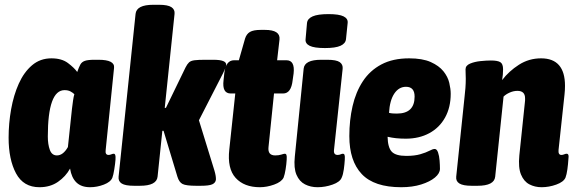

<svg xmlns="http://www.w3.org/2000/svg" viewBox="-20 -775 2402 803"><path d="M145 8Q78 8 47 -50Q16 -108 16 -199Q16 -259 26.5 -318Q37 -377 58.5 -425Q80 -473 114 -502Q148 -531 195 -531Q238 -531 264 -511.5Q290 -492 303 -474Q310 -494 316 -505Q322 -516 335 -520.5Q348 -525 375 -525H392Q461 -525 457 -491L422 -148Q419 -127 434 -127Q440 -127 445.5 -129.5Q451 -132 456 -132Q460 -132 462 -127Q464 -122 463 -107Q462 -92 458 -67Q454 -42 450 -32Q443 -14 414.5 -3Q386 8 357 8Q320 8 299.5 -12Q279 -32 273 -70Q255 -37 222.5 -14.5Q190 8 145 8ZM218 -125Q244 -125 264 -160L281 -320Q283 -337 285.5 -354.5Q288 -372 291 -381Q285 -387 275 -392.5Q265 -398 250 -398Q180 -398 180 -204Q180 -171 188.5 -148Q197 -125 218 -125Z M541 2Q504 2 489 -7.5Q474 -17 476 -36L547 -717Q551 -755 621 -755H645Q682 -755 697 -745Q712 -735 710 -717L669 -324H674L756 -493Q763 -507 770.5 -514Q778 -521 793.5 -523Q809 -525 838 -525H873Q928 -525 926 -503Q924 -491 913 -469L812 -272L877 -61Q884 -37 883 -23Q881 -10 867.5 -4Q854 2 819 2H801Q758 2 743.5 -5.5Q729 -13 722 -36L664 -228H659L639 -36Q635 2 565 2Z M1067 8Q1001 8 965.5 -31Q930 -70 939 -150L964 -384H945Q908 -384 915 -440L918 -468Q924 -523 959 -523H979L1005 -614Q1011 -633 1025.5 -641.5Q1040 -650 1071 -650H1088Q1153 -650 1149 -610L1139 -523H1178Q1214 -523 1208 -468L1204 -440Q1198 -384 1164 -384H1126L1103 -160Q1099 -125 1131 -125Q1146 -125 1156.5 -128.5Q1167 -132 1171 -132Q1176 -132 1178 -127Q1180 -122 1179 -107Q1178 -89 1174.5 -67Q1171 -45 1166 -32Q1157 -14 1126.5 -3Q1096 8 1067 8Z M1308 8Q1279 8 1255.5 -4Q1232 -16 1220 -44Q1208 -72 1213 -120L1250 -488Q1254 -525 1323 -525H1349Q1387 -525 1401 -515Q1415 -505 1413 -487L1377 -149Q1374 -127 1392 -127Q1399 -127 1404.5 -129.5Q1410 -132 1414 -132Q1419 -132 1421 -127Q1423 -122 1422 -107Q1421 -89 1418 -67Q1415 -45 1409 -32Q1402 -14 1371 -3Q1340 8 1308 8ZM1339 -574Q1294 -574 1275 -583.5Q1256 -593 1258 -611L1264 -679Q1266 -697 1287.5 -706.5Q1309 -716 1354 -716Q1398 -716 1417 -706.5Q1436 -697 1434 -679L1427 -611Q1425 -593 1404 -583.5Q1383 -574 1339 -574Z M1658 8Q1545 8 1493 -47Q1441 -102 1441 -206Q1441 -272 1454.5 -331Q1468 -390 1497.5 -435Q1527 -480 1575 -505.5Q1623 -531 1691 -531Q1747 -531 1781.5 -515.5Q1816 -500 1834.5 -477Q1853 -454 1859 -428.5Q1865 -403 1865 -383Q1865 -326 1841.5 -283.5Q1818 -241 1775.5 -218Q1733 -195 1677 -195Q1655 -195 1636.5 -197Q1618 -199 1601 -203Q1602 -158 1618.5 -140.5Q1635 -123 1679 -123Q1714 -123 1738 -130Q1762 -137 1776 -144.5Q1790 -152 1798 -152Q1807 -152 1812 -137.5Q1817 -123 1818.5 -103.5Q1820 -84 1820 -69Q1820 -50 1799 -32.5Q1778 -15 1741.5 -3.5Q1705 8 1658 8ZM1640 -300Q1714 -300 1714 -371Q1714 -412 1678 -412Q1648 -412 1629 -383.5Q1610 -355 1607 -303Q1615 -301 1623.5 -300.5Q1632 -300 1640 -300Z M2245 8Q2217 8 2194 -4Q2171 -16 2159 -45Q2147 -74 2152 -125L2175 -345Q2176 -351 2176 -355Q2176 -359 2176 -364Q2176 -395 2144 -395Q2128 -395 2112 -388Q2096 -381 2086 -371L2051 -36Q2047 2 1977 2H1953Q1917 2 1901.5 -7.5Q1886 -17 1888 -36L1923 -371Q1925 -387 1926.5 -406.5Q1928 -426 1928 -446Q1928 -455 1927.5 -464.5Q1927 -474 1927 -485Q1927 -501 1946 -509Q1965 -517 1990 -519.5Q2015 -522 2033 -522Q2061 -522 2072.5 -515Q2084 -508 2084 -485Q2084 -463 2080 -440Q2108 -477 2150 -504Q2192 -531 2243 -531Q2343 -531 2343 -416Q2343 -398 2341 -380L2316 -148Q2314 -127 2328 -127Q2334 -127 2339.5 -129.5Q2345 -132 2350 -132Q2355 -132 2357 -127Q2359 -122 2357 -107Q2356 -89 2353 -67Q2350 -45 2345 -32Q2337 -14 2306.5 -3Q2276 8 2245 8Z"/></svg>

Font: Asap Condensed Condensed ExtraBold
Style: Italic
Weight: 800
Width: 3
Italic angle: -6°
Designer: Pablo Cosgaya
Foundry: Omnibus-Type
Version: Version 3.001; ttfautohint (v1.8.4.7-5d5b)